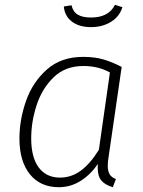

<svg xmlns="http://www.w3.org/2000/svg" viewBox="-20 -769 596 800"><path d="M487 -490 432 -112Q429 -93 429 -78Q429 -57 436.5 -43.5Q444 -30 463 -23L450 11Q419 2 403 -16Q387 -34 387 -71L388 -86Q357 -41 315.5 -15Q274 11 225 11Q148 11 104.5 -43Q61 -97 61 -192Q61 -270 88.5 -348.5Q116 -427 175.5 -479.5Q235 -532 326 -532Q374 -532 410.5 -521.5Q447 -511 487 -490ZM110 -193Q110 -113 141.5 -71Q173 -29 230 -29Q278 -29 317.5 -58.5Q357 -88 392 -145L438 -467Q390 -494 327 -494Q252 -494 203.5 -447Q155 -400 132.5 -330.5Q110 -261 110 -193ZM246 -742 278 -747Q284 -720 304 -708Q324 -696 359 -696Q433 -696 459 -749L490 -739Q478 -700 442.5 -678Q407 -656 359 -656Q309 -656 279 -679.5Q249 -703 246 -742Z"/></svg>

Font: Fira Sans ExtraLight
Style: Italic
Weight: 275
Italic angle: -8°
Designer: Carrois Corporate & Edenspiekermann AG
Foundry: Carrois Corporate GbR & Edenspiekermann AG
Version: Version 4.203